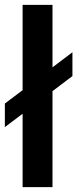

<svg xmlns="http://www.w3.org/2000/svg" viewBox="-28 -770 318 790"><path d="M65 -302 -8 -247V-344L65 -399V-750H188V-493L270 -555V-457L188 -395V0H65Z"/></svg>

Font: Teachers SemiBold
Style: Regular
Weight: 600
Designer: Alfredo Marco Pradil & Chank Diesel
Version: Version 0.009